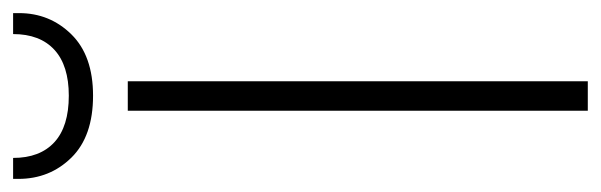

<svg xmlns="http://www.w3.org/2000/svg" viewBox="-354 -585 917 293"><g transform="rotate(-90 104.5 -438.5)"><path d="M127 -702V0H82V-702ZM231 -868Q231 -821 198.5 -788Q166 -755 105 -755Q43 -755 10.5 -788Q-22 -821 -22 -869V-877H10Q10 -836 34 -814Q58 -792 105 -792Q151 -792 175 -814Q199 -836 199 -877H231Z"/></g></svg>

Font: Fz Poppins ExtLt
Style: Regular
Weight: 200
Designer: Ninad Kale (Devanagari), Jonny Pinhorn (Latin)
Foundry: Indian Type Foundry
Version: Vit hóa bi Vntype.Com & FontZin.Com